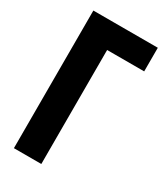

<svg xmlns="http://www.w3.org/2000/svg" viewBox="-180 -785 737 859"><g transform="rotate(30 189.0 -355.5)"><path d="M40 0H181.6V-588.9H373V-710.9H40Z"/></g></svg>

Font: Roboto Flex Super Cond Bold
Style: Regular
Weight: 700
Width: 3
Designer: Berlow after Robertson
Foundry: Google
Version: Version 3.000